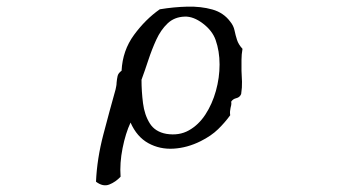

<svg xmlns="http://www.w3.org/2000/svg" viewBox="-20 -486 1040 578"><path d="M710 -339Q707 -322 707 -306Q707 -290 707 -273Q708 -257 708.5 -240Q709 -223 706 -203Q702 -193 691.5 -190.5Q681 -188 676 -180Q677 -174 676 -169.5Q675 -165 674 -161Q673 -156 672.5 -151Q672 -146 673 -139Q657 -117 636.5 -97Q616 -77 584 -61Q544 -41 502.5 -38.5Q461 -36 426.5 -55Q392 -74 373 -117Q358 -85 349 -40Q340 5 343 46Q328 62 309 69.5Q290 77 269 61Q272 -8 291 -80.5Q310 -153 328 -217Q329 -222 330 -227Q331 -232 331 -237Q332 -248 334 -257Q336 -266 346 -273Q349 -334 383.5 -381Q418 -428 461 -458Q503 -465 544 -466Q585 -467 619 -457.5Q653 -448 673 -421Q683 -409 686 -394.5Q689 -380 693.5 -366Q698 -352 710 -339ZM629 -366Q619 -394 590.5 -415.5Q562 -437 536 -436Q505 -435 484.5 -415.5Q464 -396 450.5 -366.5Q437 -337 426.5 -305Q416 -273 406 -246Q406 -211 410.5 -175.5Q415 -140 431 -114.5Q447 -89 481 -83Q519 -77 548.5 -93.5Q578 -110 598.5 -141.5Q619 -173 630 -212.5Q641 -252 641 -292Q641 -332 629 -366Z"/></svg>

Font: Yuji Mai
Style: Regular
Weight: 400
Designer: Kataoka Yuji
Foundry: Kinuta Font Factory
Version: Version 3.002